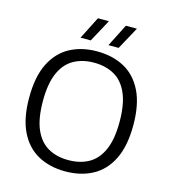

<svg xmlns="http://www.w3.org/2000/svg" viewBox="-135 -1054 1044 1173"><g transform="rotate(15 387.0 -468.0)"><path d="M386.5 9.5Q288 9.5 214 -30.8Q140 -71 98.8 -154.8Q57.5 -238.5 57.5 -370Q57.5 -501.5 99 -585.2Q140.5 -669 214.5 -709.2Q288.5 -749.5 386.5 -749.5Q485.5 -749.5 559.5 -709.2Q633.5 -669 674.8 -585Q716 -501 716 -370Q716 -239 674.5 -155Q633 -71 558.8 -30.8Q484.5 9.5 386.5 9.5ZM386.5 -62Q460 -62 514.5 -92.2Q569 -122.5 599.2 -189.8Q629.5 -257 629.5 -367.5Q629.5 -480.5 599.2 -548.8Q569 -617 514.2 -647.5Q459.5 -678 386.5 -678Q314 -678 259.2 -647.8Q204.5 -617.5 174.2 -550.2Q144 -483 144 -372.5Q144 -259.5 174.2 -191.2Q204.5 -123 259 -92.5Q313.5 -62 386.5 -62ZM442.5 -804 514.5 -946H584.5L507 -804ZM266 -804 338 -946H407.5L330.5 -804Z"/></g></svg>

Font: Encode Sans SemiExpanded
Style: Regular
Weight: 400
Width: 6
Designer: Multiple Designers
Foundry: Impallari Type
Version: Version 3.002